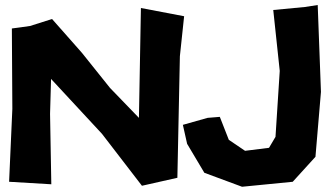

<svg xmlns="http://www.w3.org/2000/svg" viewBox="-20 -711 1296 751"><path d="M15.6 0 180.7 9.8 175.8 -265.6 179.7 -402.3 378.9 -187.5 535.2 15.6 673.8 -15.6 683.6 -491.2 700.2 -647.5 531.2 -679.7 523.4 -250 410.2 -367.2 300.8 -503.9 183.6 -636.7 97.7 -609.4 26.4 -599.6 28.3 -285.2ZM1048.8 -671.9 1074.2 -433.6 1057.6 -175.8 1032.2 -132.8 938.5 -121.1 875 -164.1 839.8 -253.9 792 -250 695.3 -222.7 711.9 -148.4 779.3 -35.2 926.8 19.5 1125 0 1213.9 -97.7 1235.4 -351.6 1222.7 -691.4 1171.9 -683.6Z"/></svg>

Font: MaokenAssortedSans-TC
Style: Regular
Weight: 500
Version: Version 0.83